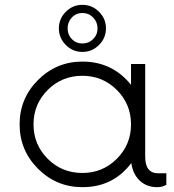

<svg xmlns="http://www.w3.org/2000/svg" viewBox="-20 -765 722 795"><path d="M390 -578.8Q361.2 -550 321.2 -550Q281.2 -550 252.5 -578.8Q223.8 -607.5 223.8 -647.5Q223.8 -687.5 252.5 -716.2Q281.2 -745 321.2 -745Q361.2 -745 390 -716.2Q418.8 -687.5 418.8 -647.5Q418.8 -607.5 390 -578.8ZM365.6 -692.5Q347.5 -711.2 321.2 -711.2Q295 -711.2 277.5 -692.5Q260 -673.8 260 -647.5Q260 -621.2 277.5 -603.1Q295 -585 321.2 -585Q347.5 -585 365.6 -603.1Q383.8 -621.2 383.8 -647.5Q383.8 -673.8 365.6 -692.5ZM635 -47.5H668.8V0Q652.5 10 631.2 10Q587.5 10 558.8 -16.9Q530 -43.8 523.8 -90Q448.8 10 321.2 10Q213.8 10 137.5 -66.2Q61.2 -142.5 61.2 -250Q61.2 -357.5 137.5 -433.8Q213.8 -510 321.2 -510Q445 -510 522.5 -413.8V-500H581.2V-116.2Q581.2 -47.5 635 -47.5ZM321.2 -48.8Q405 -48.8 463.8 -107.5Q522.5 -166.2 522.5 -250Q522.5 -333.8 463.8 -392.5Q405 -451.2 321.2 -451.2Q236.2 -451.2 177.5 -392.5Q118.8 -333.8 118.8 -250Q118.8 -166.2 177.5 -107.5Q236.2 -48.8 321.2 -48.8Z"/></svg>

Font: Now Light
Style: Regular
Weight: 300
Designer: Alfredo Marco Pradil
Foundry: Alfredo Marco Pradil
Version: Version 1.002;PS 001.002;hotconv 1.0.88;makeotf.lib2.5.64775